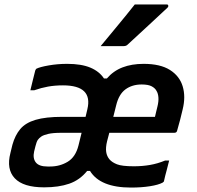

<svg xmlns="http://www.w3.org/2000/svg" viewBox="-20 -835 890 866"><path d="M283 -547Q347 -547 387.5 -530Q428 -513 449 -481H462Q491 -515 532.5 -531Q574 -547 628 -547Q703 -547 746.5 -519.5Q790 -492 804 -445.5Q818 -399 804 -342Q798 -317 792.5 -295Q787 -273 779 -246Q777 -236 766 -236H473L463 -198Q456 -169 459 -149.5Q462 -130 474 -116Q485 -103 507.5 -94Q530 -85 584 -85Q622 -85 656.5 -91Q691 -97 725 -111H743Q738 -89 731.5 -66Q725 -43 720 -20Q720 -15 713 -11Q694 -1 656 5Q618 11 571 11Q432 11 386 -64H373Q340 -23 292.5 -6.5Q245 10 179 10Q85 10 46.5 -31Q8 -72 27 -145L36 -182Q48 -225 71.5 -253Q95 -281 140.5 -294.5Q186 -308 261 -308H366L374 -342Q400 -450 264 -450Q228 -450 197 -444.5Q166 -439 135 -428H117Q122 -451 128 -473Q134 -495 139 -517Q141 -522 144 -525Q160 -533 200 -540Q240 -547 283 -547ZM619 -454Q576 -454 546 -432Q516 -410 504 -360L491 -308H679Q681 -319 684.5 -331.5Q688 -344 690 -354Q696 -378 694.5 -396Q693 -414 686 -425Q680 -437 664.5 -445.5Q649 -454 619 -454ZM206 -84Q250 -84 285.5 -105.5Q321 -127 334 -179L348 -236H256Q219 -236 197.5 -231Q176 -226 166 -219Q156 -212 150.5 -204Q145 -196 140 -176L134 -152Q127 -121 141.5 -102.5Q156 -84 194 -84ZM588 -815H732Q738 -815 739 -809.5Q740 -804 734 -799Q688 -756 648 -719Q608 -682 557 -635Q550 -627 538 -627H434Q472 -673 511 -720Q550 -767 588 -815Z"/></svg>

Font: Recursive Sn Lnr St SmB
Style: Italic
Weight: 600
Italic angle: -15°
Version: Version 1.079;hotconv 1.0.112;makeotfexe 2.5.65598; ttfautoh